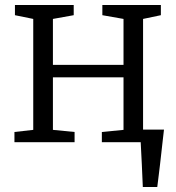

<svg xmlns="http://www.w3.org/2000/svg" viewBox="-20 -571 708 771"><path d="M553.5 180Q552.5 157.5 551.5 134.5Q550.5 111.5 549.5 89Q548.5 66.5 547.2 44Q546 21.5 545 0L496.5 -50.5H638.5Q636 -27.5 633.2 -4.5Q630.5 18.5 628 41.8Q625.5 65 622.8 88Q620 111 617.2 134.2Q614.5 157.5 611.5 180ZM38 0V-41L113.5 -49.5V-495L40 -510V-551H276V-510L192.5 -495V-310.5H476V-495L391 -510V-551H626V-510L554.5 -495V-49.5L630 -41V0H389V-41L476 -49.5V-260.5H192.5V-49.5L279.5 -41V0Z"/></svg>

Font: Merriweather 28pt Light
Style: Regular
Weight: 300
Version: Version 2.100